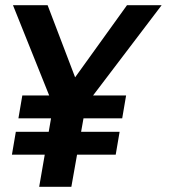

<svg xmlns="http://www.w3.org/2000/svg" viewBox="-20 -720 654 740"><path d="M51 -264 66 -352H466L451 -264ZM26 -124 41 -212H441L426 -124ZM131 0 194.5 -366.5 206.5 -260 30 -700H163.5L290.5 -367L235 -374L469.5 -700H603L274.5 -267.5L320 -366.5L255 0Z"/></svg>

Font: Cabin
Style: Bold Italic
Weight: 700
Width: 4
Italic angle: -10°
Designer: Pablo Impallari
Foundry: Pablo Impallari. http://www.impallari.com Igino Marini. http://www.ikern.com
Version: Version 3.001